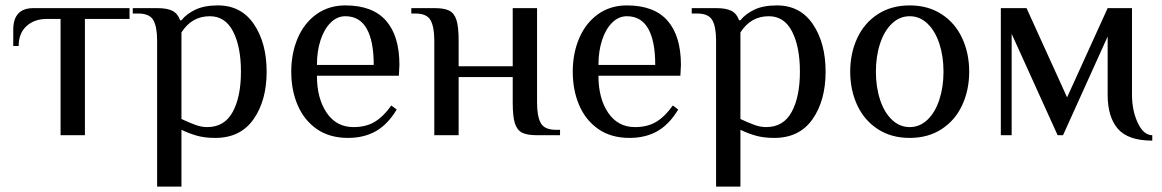

<svg xmlns="http://www.w3.org/2000/svg" viewBox="-20 -500 4298 710"><path d="M204 -430H154Q107 -430 78 -403.5Q49 -377 49 -330H29V-390Q29 -470 104 -470H459V-430H294V0H204Z M561 -350Q561 -401 547 -425.5Q533 -450 491 -450H471V-470H561Q599 -470 618.5 -459.5Q638 -449 646 -425H651Q669 -448 702 -464Q735 -480 786 -480Q872 -480 919 -410.5Q966 -341 966 -235Q966 -128 917.5 -59Q869 10 776 10Q738 10 709 2Q680 -6 651 -20V190H561ZM871 -235Q871 -327 842 -383.5Q813 -440 756 -440Q689 -440 651 -380V-60Q681 -46 703 -38Q725 -30 746 -30Q810 -30 840.5 -86Q871 -142 871 -235Z M1057 -235Q1057 -303 1081 -359Q1105 -415 1150.5 -447.5Q1196 -480 1257 -480Q1358 -480 1407.5 -423.5Q1457 -367 1457 -260L1455 -220H1152Q1152 -136 1188 -83Q1224 -30 1287 -30Q1334 -30 1366.5 -50Q1399 -70 1427 -110L1447 -95Q1414 -40 1370 -15Q1326 10 1267 10Q1199 10 1152 -22.5Q1105 -55 1081 -110.5Q1057 -166 1057 -235ZM1362 -260Q1362 -348 1336 -394Q1310 -440 1257 -440Q1227 -440 1203 -416.5Q1179 -393 1165.5 -352Q1152 -311 1152 -260Z M1586 -350Q1586 -401 1572 -425.5Q1558 -450 1516 -450H1501V-470H1586Q1623 -470 1641.5 -460.5Q1660 -451 1668 -426Q1676 -401 1676 -350V-255H1876V-470H1966V-120Q1966 -69 1980 -44.5Q1994 -20 2036 -20H2051V0H1966Q1929 0 1910.5 -9.5Q1892 -19 1884 -44Q1876 -69 1876 -120V-215H1676V0H1586Z M2098 -235Q2098 -303 2122 -359Q2146 -415 2191.5 -447.5Q2237 -480 2298 -480Q2399 -480 2448.5 -423.5Q2498 -367 2498 -260L2496 -220H2193Q2193 -136 2229 -83Q2265 -30 2328 -30Q2375 -30 2407.5 -50Q2440 -70 2468 -110L2488 -95Q2455 -40 2411 -15Q2367 10 2308 10Q2240 10 2193 -22.5Q2146 -55 2122 -110.5Q2098 -166 2098 -235ZM2403 -260Q2403 -348 2377 -394Q2351 -440 2298 -440Q2268 -440 2244 -416.5Q2220 -393 2206.5 -352Q2193 -311 2193 -260Z M2628 -350Q2628 -401 2614 -425.5Q2600 -450 2558 -450H2538V-470H2628Q2666 -470 2685.5 -459.5Q2705 -449 2713 -425H2718Q2736 -448 2769 -464Q2802 -480 2853 -480Q2939 -480 2986 -410.5Q3033 -341 3033 -235Q3033 -128 2984.5 -59Q2936 10 2843 10Q2805 10 2776 2Q2747 -6 2718 -20V190H2628ZM2938 -235Q2938 -327 2909 -383.5Q2880 -440 2823 -440Q2756 -440 2718 -380V-60Q2748 -46 2770 -38Q2792 -30 2813 -30Q2877 -30 2907.5 -86Q2938 -142 2938 -235Z M3124 -235Q3124 -303 3150 -359Q3176 -415 3226 -447.5Q3276 -480 3344 -480Q3412 -480 3462 -447.5Q3512 -415 3538 -359Q3564 -303 3564 -235Q3564 -167 3538 -111Q3512 -55 3462 -22.5Q3412 10 3344 10Q3276 10 3226 -22.5Q3176 -55 3150 -111Q3124 -167 3124 -235ZM3469 -235Q3469 -292 3453.5 -339Q3438 -386 3409.5 -413Q3381 -440 3344 -440Q3307 -440 3278.5 -413Q3250 -386 3234.5 -339Q3219 -292 3219 -235Q3219 -178 3234.5 -131Q3250 -84 3278.5 -57Q3307 -30 3344 -30Q3381 -30 3409.5 -57Q3438 -84 3453.5 -131Q3469 -178 3469 -235Z M4076 -150V-365L3911 0H3891L3721 -375V0H3681V-470H3776L3926 -140L4076 -470H4166V-150Q4166 -91 4187.5 -45.5Q4209 0 4241 0V20Q4152 20 4114 -23.5Q4076 -67 4076 -150Z"/></svg>

Font: Philosopher
Style: Regular
Weight: 400
Designer: Jovanny Lemonad
Foundry: Jovanny Lemonad
Version: Version 2.000